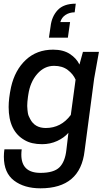

<svg xmlns="http://www.w3.org/2000/svg" viewBox="-20 -812 590 1044"><path d="M200 212Q112 212 56.5 170Q1 128 1 40Q1 20 4 0H98Q96 16 96 29Q96 128 200 128Q273 128 303.5 97.5Q334 67 341 3L352 -90Q329 -63 291 -45.5Q253 -28 209 -28Q151 -28 114 -50Q27 -99 27 -230Q27 -277 40 -338Q61 -431 120.5 -486.5Q180 -542 269 -542Q324 -542 360 -518.5Q396 -495 412 -461L431 -530H518L492 -385L440 8Q417 212 200 212ZM229 -116Q312 -116 365 -187L391 -379Q378 -409 348.5 -431.5Q319 -454 274 -454Q221 -454 182.5 -410Q144 -366 134 -298L132 -285Q128 -256 128 -236Q129 -213 131.5 -197.5Q134 -182 144 -165Q169 -116 229 -116ZM349 -607H246L255 -668Q261 -722 293.5 -757Q326 -792 392 -792L386 -745Q358 -745 336.5 -731Q315 -717 308 -692H361Z"/></svg>

Font: Tanohe Sans Medium
Style: Italic
Weight: 500
Designer: Village Type and Design LLC & Cristiano Sobral
Foundry: Cooper Hewitt Smithsonian Design Museum
Version: Version 1.00;September 29, 2021;FontCreator 13.0.0.2655 64-b